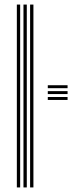

<svg xmlns="http://www.w3.org/2000/svg" viewBox="-20 -820 319 840"><path d="M111.7 0V-800H126.2V0ZM53.7 0V-800H68.2V0ZM82.7 0V-800H97.2V0ZM189.1 -382.7V-395.6H275.6V-382.7ZM189.1 -434.2V-447.1H275.6V-434.2ZM189.1 -408.5V-421.3H275.6V-408.5Z"/></svg>

Font: Big Shoulders Inline Thin
Style: Regular
Weight: 100
Designer: Patric King
Foundry: XO Type Co
Version: Version 2.002